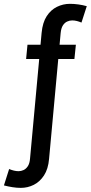

<svg xmlns="http://www.w3.org/2000/svg" viewBox="-115 -712 462 978"><path d="M-9 245Q-29.5 245 -51.5 241.5Q-73.5 238 -95 232.5L-68.5 149Q-56.5 154 -44.2 157Q-32 160 -20.5 160Q-7.5 160 5 154.2Q17.5 148.5 26.8 134.5Q36 120.5 38 96L97 -545Q102 -597.5 123 -629.8Q144 -662 175.2 -677.2Q206.5 -692.5 241 -692.5Q261.5 -692.5 283.8 -689.5Q306 -686.5 327 -680.5L300 -597Q288.5 -602 276.5 -605Q264.5 -608 252.5 -608Q239.5 -608 227 -602.2Q214.5 -596.5 205.5 -582.8Q196.5 -569 194 -544L135 97Q130.5 149 109.2 181.5Q88 214 57 229.5Q26 245 -9 245ZM18 -411.5 25 -484H271.5L264 -411.5Z"/></svg>

Font: Karla SemiBold
Style: Italic
Weight: 600
Italic angle: -8°
Designer: Jonathan Pinhorn
Version: Version 2.004;gftools[0.9.33]